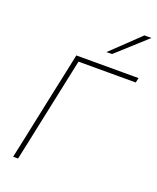

<svg xmlns="http://www.w3.org/2000/svg" viewBox="-173 -1071 959 1172"><g transform="rotate(20 306.5 -485.0)"><path d="M58 0Q71 -60 83 -116.5Q94.5 -173 108.5 -238L158 -472.5Q172.5 -539.5 184.5 -596.2Q196.5 -653 209 -713H613L606.5 -682H234.5Q223.5 -630.5 212.8 -580Q202 -529.5 190 -472L140.5 -238Q126.5 -173 115 -116.5Q103 -60 90 0ZM374.5 -795Q422 -840 467 -883Q511.5 -926 557.5 -970H603.5Q555 -926 507.5 -883Q460 -839.5 411.5 -796Z"/></g></svg>

Font: Heraclito Thin
Style: Italic
Weight: 100
Italic angle: -12°
Designer: Kostas Bartsokas (font) & Cristiano Sobral (main changes)
Foundry: Kostas Bartsokas (font) & Cristiano Sobral (main changes)
Version: Version 1.00;July 8, 2020;FontCreator 13.0.0.2655 64-bit